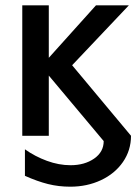

<svg xmlns="http://www.w3.org/2000/svg" viewBox="-20 -512 520 724"><path d="M164 0H64V-492H164V-294L342 -492H466L252 -266L474 0Q474 55 443.5 99Q413 143 360.5 167.5Q308 192 245 192Q201 192 161 182Q121 172 74 151V51Q112 78 157 94.5Q202 111 246 111Q299 111 335 86Q371 61 371 20L164 -227Z"/></svg>

Font: Geom
Style: Regular
Weight: 400
Version: Version 1.102